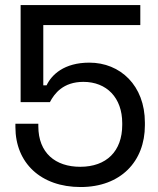

<svg xmlns="http://www.w3.org/2000/svg" viewBox="-20 -720 622 754"><path d="M296.5 14.5C454 14.5 549 -86 549 -228V-238.5C549 -384.5 452 -474 331 -474C231 -474 182.5 -426 163 -385H150V-621.5H531V-700H61V-319H176C193.5 -352.5 228 -398.5 307.5 -398.5C399 -398.5 460 -336 460 -236.5V-229.5C460 -126 398 -65 295 -65C198 -65 130.5 -119 130.5 -224.5V-234H40.5V-221C40.5 -80 140.5 14.5 296.5 14.5Z"/></svg>

Font: MCL Standard
Style: Regular
Weight: 400
Designer: Květoslav Bartoš
Foundry: Florian Karsten
Version: Version 1.001;Glyphs 3.2.3 (3260)